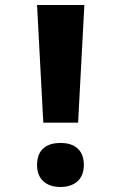

<svg xmlns="http://www.w3.org/2000/svg" viewBox="-20 -734 455 767"><path d="M153 -244H292L317 -714H128ZM128 -75C128 -13 170 13 222 13C272 13 315 -13 315 -75C315 -140 272 -163 222 -163C170 -163 128 -140 128 -75Z"/></svg>

Font: Noto Sans Devanagari UI ExtraBold
Style: Regular
Weight: 800
Designer: Jelle Bosma - Monotype Design Team
Foundry: Monotype Imaging Inc.
Version: Version 2.003